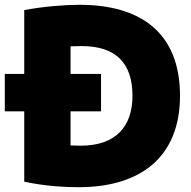

<svg xmlns="http://www.w3.org/2000/svg" viewBox="-33 -746 796 800"><path d="M717 -347C717 -91 552 34 295 34C239 34 156 30 68 11V-282H-13V-438H68V-704C154 -720 242 -726 299 -726C549 -726 717 -613 717 -347ZM261 -282V-140C262 -140 292 -139 303 -139C449 -139 519 -218 519 -347C519 -481 452 -554 307 -554C296 -554 262 -553 261 -553V-438H388V-282Z"/></svg>

Font: Repo Black
Style: Regular
Weight: 900
Designer: Stefan Peev
Foundry: Context Ltd
Version: Version 1.502